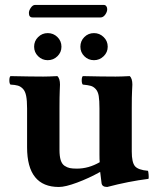

<svg xmlns="http://www.w3.org/2000/svg" viewBox="-20 -742 638 772"><path d="M388.2 -6.8Q383.3 -45.9 382.8 -50.8Q337.4 -25.4 290 -7.8Q242.7 9.8 216.8 9.8Q88.9 9.8 88.9 -149.9V-306.2Q88.9 -337.4 85.2 -356.2Q81.5 -375 72.3 -384.8Q63 -394.5 52 -397.7Q41 -400.9 22 -401.9Q17.6 -406.2 17.6 -418.9Q17.6 -431.6 22 -436Q107.9 -434.1 153.8 -434.1Q174.8 -434.1 210.9 -436Q221.2 -425.8 221.2 -401.9Q221.2 -397.5 220.2 -376.5Q219.2 -355.5 219.2 -306.2V-139.2Q219.2 -113.8 224.1 -98.1Q229 -82.5 239.5 -75.4Q250 -68.4 260.7 -66.2Q271.5 -64 289.1 -64Q336.4 -64 380.9 -89.8Q379.9 -101.1 379.9 -121.1V-306.2Q379.9 -337.9 377 -356Q374 -374 365 -383.8Q356 -393.6 345.2 -396.7Q334.5 -399.9 313 -401.9Q308.6 -406.2 308.6 -418.9Q308.6 -431.6 313 -436Q391.1 -434.1 444.8 -434.1Q465.8 -434.1 502 -436Q512.2 -425.8 512.2 -401.9Q512.2 -397.5 511 -376.5Q509.8 -355.5 509.8 -306.2V-132.8Q509.8 -89.4 522.5 -74Q535.2 -58.6 575.2 -55.2Q576.7 -50.3 577.6 -39.1Q578.6 -27.8 577.1 -22.9Q496.1 -12.7 411.1 9.8Q389.6 9.8 388.2 -6.8ZM117.2 -554.2Q117.2 -577.1 133.3 -593Q149.4 -608.9 171.9 -608.9Q194.8 -608.9 210.9 -593Q227.1 -577.1 227.1 -554.2Q227.1 -531.7 210.9 -515.9Q194.8 -500 171.9 -500Q149.4 -500 133.3 -515.9Q117.2 -531.7 117.2 -554.2ZM303.2 -554.2Q303.2 -577.1 319.1 -593Q335 -608.9 357.9 -608.9Q380.4 -608.9 396.7 -593Q413.1 -577.1 413.1 -554.2Q413.1 -531.7 396.7 -515.9Q380.4 -500 357.9 -500Q335 -500 319.1 -515.9Q303.2 -531.7 303.2 -554.2ZM384.8 -671.9H110.8Q96.2 -671.9 96.2 -689.9Q96.2 -699.7 104 -710.9Q111.8 -722.2 121.1 -722.2H397Q403.8 -722.2 407.5 -717Q411.1 -711.9 411.1 -705.1Q411.1 -694.3 403.1 -683.1Q395 -671.9 384.8 -671.9Z"/></svg>

Font: Common Serif
Style: Bold
Weight: 700
Designer: Philipp H. Poll, Khaled Hosny
Foundry: Stefan Peev, Context Ltd.
Version: Version 1.026